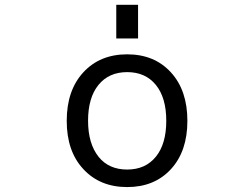

<svg xmlns="http://www.w3.org/2000/svg" viewBox="-20 -759 1040 791"><path d="M386.7 -112.3Q428.7 -60.5 503.9 -60.5Q579.1 -60.5 622.1 -113.3Q665 -166 665 -261.2Q665 -356.4 622.1 -409.2Q579.1 -461.9 503.9 -461.9Q428.7 -461.9 385.7 -409.2Q342.8 -356.4 342.8 -261.7Q342.8 -167 386.7 -112.3ZM323.2 -62.5Q254.9 -135.7 254.9 -261.2Q254.9 -386.7 323.2 -460.9Q391.6 -535.2 503.9 -535.2Q616.2 -535.2 684.1 -460.9Q752 -386.7 752 -261.2Q752 -135.7 684.1 -62Q616.2 11.7 503.9 11.7Q391.6 11.7 323.2 -62.5ZM459 -600.6V-739.3H548.8V-600.6Z"/></svg>

Font: Gen Shin Gothic Monospace Regular
Style: Regular
Weight: 400
Designer: [Source Han Sans]
Ryoko NISHIZUKA  (kana & ideographs); Paul D. Hunt (Latin, Greek & Cyrillic); Wenlong ZHANG  (bopomofo
Version: Version 1.002.20150607